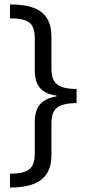

<svg xmlns="http://www.w3.org/2000/svg" viewBox="-20 -695 390 865"><path d="M25 150V87.5Q87.5 87.5 112.1 67.5Q136.7 47.5 136.7 -2.5V-145Q136.7 -197.5 160.4 -225Q184.2 -252.5 235 -260.8V-264.2Q183.3 -271.7 160 -298.8Q136.7 -325.8 136.7 -379.2V-524.2Q136.7 -573.3 112.9 -592.9Q89.2 -612.5 25 -612.5V-675Q90.8 -675 131.7 -659.6Q172.5 -644.2 192.1 -612.1Q211.7 -580 211.7 -529.2V-384.2Q211.7 -335 237.5 -314.6Q263.3 -294.2 325 -294.2V-230.8Q262.5 -230 237.1 -210Q211.7 -190 211.7 -140.8V4.2Q211.7 53.3 191.7 85.8Q171.7 118.3 130.4 134.2Q89.2 150 25 150Z"/></svg>

Font: Funnel Display Light
Style: Regular
Weight: 300
Designer: NORD ID, Kristian Moeller
Foundry: Dicotype
Version: Version 1.000